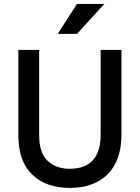

<svg xmlns="http://www.w3.org/2000/svg" viewBox="-20 -921 692 950"><path d="M478 -255.9Q478 -85.9 325.2 -85.9Q256.8 -85.9 215.3 -125.5Q173.8 -165 173.8 -251V-673.8H70.8V-250Q70.8 -124 138.9 -57.6Q207 8.8 325.2 8.8Q444.8 8.8 512.9 -59.1Q581.1 -127 581.1 -257.8V-673.8H478ZM360.8 -901.4 265.6 -753.4H360.8L496.1 -901.4Z"/></svg>

Font: FAU Chimera Medium
Style: Regular
Weight: 500
Version: Version 1.002;hotconv 1.0.117;makeotfexe 2.5.65602